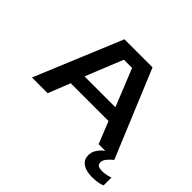

<svg xmlns="http://www.w3.org/2000/svg" viewBox="-195 -971 1454 1454"><g transform="rotate(45 532.0 -244.0)"><path d="M972 0H804L733 -177H328.5L258 0H90L380.5 -700H681.5ZM487 -587.5 365.5 -287.5H696L575 -587.5ZM1051.5 109.5V194.5Q1036 201 1009.2 206.5Q982.5 212 944 212Q907.5 212 876.5 202.2Q845.5 192.5 826.5 171.2Q807.5 150 807.5 115.5Q807.5 86.5 818.8 64Q830 41.5 846 25.5Q862 9.5 875.5 0H972.5Q951 17 930.8 40.2Q910.5 63.5 910.5 87Q910.5 111 926.5 118.5Q942.5 126 966.5 126Q988.5 126 1015.5 120.2Q1042.5 114.5 1051.5 109.5Z"/></g></svg>

Font: Trispace Expanded SemiBold
Style: Regular
Weight: 600
Width: 7
Designer: Tyler Finck
Foundry: Etcetera Type Company
Version: Version 1.210; ttfautohint (v1.8.3)